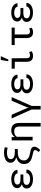

<svg xmlns="http://www.w3.org/2000/svg" viewBox="1878 -2720 1045 4841"><g transform="rotate(-90 2400.5 -299.5)"><path d="M67.9 -148.4Q67.9 -110.4 85.4 -81.1Q103 -51.8 135.3 -31.7Q167 -11.2 210.9 -0.7Q254.9 9.8 307.6 9.8Q355 9.8 397.5 -1Q439.9 -11.7 474.1 -32.2Q504.4 -50.3 525.4 -82Q546.4 -113.8 546.9 -156.2H456.5Q456.5 -137.2 445.3 -120.4Q434.1 -103.5 414.6 -90.8Q394.5 -77.6 367.2 -70.3Q339.8 -63 307.6 -63Q271.5 -63 243.7 -69.6Q215.8 -76.2 197.3 -87.9Q178.2 -99.1 168.5 -114.7Q158.7 -130.4 158.7 -148.4Q158.7 -168 165.5 -182.9Q172.4 -197.8 186 -208Q196.3 -215.3 210.2 -220.7Q224.1 -226.1 241.2 -229Q254.4 -231.4 269.5 -232.4Q284.7 -233.4 301.8 -233.4H420.4V-305.7H301.8Q283.2 -305.7 267.6 -307.1Q252 -308.6 239.3 -311Q227.1 -314 216.8 -317.9Q206.5 -321.8 198.7 -326.7Q182.6 -336.9 175.3 -351.3Q168 -365.7 168 -383.8Q168 -400.4 176 -415Q184.1 -429.7 201.2 -440.9Q218.3 -451.7 244.6 -458Q271 -464.4 307.6 -464.4Q335.9 -464.4 361.3 -458Q386.7 -451.7 405.8 -440.9Q424.8 -429.7 436.3 -414.3Q447.8 -398.9 447.8 -380.9H538.1Q537.6 -417.5 519 -446.5Q500.5 -475.6 469.2 -496.1Q437.5 -516.1 395.8 -526.9Q354 -537.6 307.6 -537.6Q254.9 -537.6 212.2 -527.8Q169.4 -518.1 139.6 -499Q109.4 -479.5 93.3 -450.9Q77.1 -422.4 77.1 -384.3Q77.1 -363.8 85.4 -345Q93.8 -326.2 109.4 -311Q121.6 -298.8 138.2 -288.8Q154.8 -278.8 174.8 -271.5Q154.3 -265.6 137.2 -257.1Q120.1 -248.5 107.4 -237.3Q87.9 -221.2 77.9 -198.7Q67.9 -176.3 67.9 -148.4Z M1095.7 -628.9 1108.4 -701.7Q1085 -710 1050.8 -715.3Q1016.6 -720.7 981.9 -720.7Q920.4 -720.7 871.6 -709.7Q822.8 -698.7 788.6 -677.2Q753.9 -655.8 735.6 -624.5Q717.3 -593.3 717.3 -552.7Q717.3 -528.8 726.6 -507.6Q735.8 -486.3 753.4 -468.3Q770.5 -450.2 795.4 -435.8Q820.3 -421.4 852.1 -411.1Q813.5 -400.4 782.7 -382.8Q752 -365.2 730.5 -341.3Q708.5 -317.4 697 -286.6Q685.5 -255.9 685.5 -218.8Q685.5 -164.1 703.1 -126.5Q720.7 -88.9 752.9 -64Q785.2 -38.6 830.6 -22.7Q876 -6.8 931.6 3.9L960 10.3Q981 15.1 996.3 20Q1011.7 24.9 1021 32.2Q1028.3 37.6 1032.2 44.7Q1036.1 51.8 1036.1 61Q1036.1 75.2 1033 86.2Q1029.8 97.2 1023.9 106.9Q1017.6 117.2 1008.8 127.4Q1000 137.7 988.3 150.9L1035.6 191.9Q1048.8 181.2 1064 164.6Q1079.1 147.9 1092.3 128.4Q1105 109.4 1113.5 88.9Q1122.1 68.4 1122.6 49.3Q1122.6 19.5 1112.5 1.5Q1102.5 -16.6 1085.4 -27.8Q1067.9 -38.6 1044.7 -44.7Q1021.5 -50.8 995.1 -57.1L940.9 -69.3Q908.2 -75.2 878.2 -86.4Q848.1 -97.7 825.7 -115.7Q802.7 -133.8 789.3 -158.7Q775.9 -183.6 775.9 -216.8Q775.9 -246.1 783.4 -270Q791 -293.9 805.7 -312Q816.4 -325.7 831.8 -336.2Q847.2 -346.7 866.7 -354.5Q891.6 -364.3 923.8 -368.9Q956.1 -373.5 994.6 -373.5H1064V-447.8H994.6Q953.6 -447.8 922.4 -452.6Q891.1 -457.5 869.1 -467.3Q853 -473.6 841.3 -482.7Q829.6 -491.7 822.8 -502.9Q814.9 -513.7 811.5 -526.9Q808.1 -540 808.1 -554.7Q808.1 -573.7 818.1 -590.3Q828.1 -606.9 849.6 -619.6Q870.6 -631.8 903.6 -639.2Q936.5 -646.5 982.9 -646.5Q1012.7 -646.5 1040.3 -641.4Q1067.9 -636.2 1095.7 -628.9Z M1280.3 0H1371.1V-394.5Q1380.4 -410.2 1393.1 -422.6Q1405.8 -435.1 1421.4 -444.3Q1438.5 -453.6 1459.5 -458.7Q1480.5 -463.9 1505.9 -463.9Q1536.6 -463.9 1559.8 -456.8Q1583 -449.7 1598.1 -434.6Q1614.3 -418.9 1622.3 -393.6Q1630.4 -368.2 1630.4 -332.5V202.6H1721.2V-334.5Q1721.2 -390.6 1708 -429.4Q1694.8 -468.3 1670.4 -492.7Q1646 -516.6 1611.3 -527.3Q1576.7 -538.1 1532.7 -538.1Q1501 -537.6 1473.4 -529.5Q1445.8 -521.5 1422.9 -506.3Q1406.7 -495.6 1393.1 -481.4Q1379.4 -467.3 1368.2 -450.2L1367.7 -457L1361.8 -528.3H1280.3Z M2280.8 -528.3 2118.2 -145.5 2106 -97.7H2105.5L2093.8 -145.5L1927.7 -528.3H1835L2059.1 -26.4V203.1H2149.9V-22.9L2373.5 -528.3Z M2468.3 -148.4Q2468.3 -110.4 2485.8 -81.1Q2503.4 -51.8 2535.6 -31.7Q2567.4 -11.2 2611.3 -0.7Q2655.3 9.8 2708 9.8Q2755.4 9.8 2797.9 -1Q2840.3 -11.7 2874.5 -32.2Q2904.8 -50.3 2925.8 -82Q2946.8 -113.8 2947.3 -156.2H2856.9Q2856.9 -137.2 2845.7 -120.4Q2834.5 -103.5 2814.9 -90.8Q2794.9 -77.6 2767.6 -70.3Q2740.2 -63 2708 -63Q2671.9 -63 2644 -69.6Q2616.2 -76.2 2597.7 -87.9Q2578.6 -99.1 2568.8 -114.7Q2559.1 -130.4 2559.1 -148.4Q2559.1 -168 2565.9 -182.9Q2572.8 -197.8 2586.4 -208Q2596.7 -215.3 2610.6 -220.7Q2624.5 -226.1 2641.6 -229Q2654.8 -231.4 2669.9 -232.4Q2685.1 -233.4 2702.1 -233.4H2820.8V-305.7H2702.1Q2683.6 -305.7 2668 -307.1Q2652.3 -308.6 2639.6 -311Q2627.4 -314 2617.2 -317.9Q2606.9 -321.8 2599.1 -326.7Q2583 -336.9 2575.7 -351.3Q2568.4 -365.7 2568.4 -383.8Q2568.4 -400.4 2576.4 -415Q2584.5 -429.7 2601.6 -440.9Q2618.7 -451.7 2645 -458Q2671.4 -464.4 2708 -464.4Q2736.3 -464.4 2761.7 -458Q2787.1 -451.7 2806.2 -440.9Q2825.2 -429.7 2836.7 -414.3Q2848.1 -398.9 2848.1 -380.9H2938.5Q2938 -417.5 2919.4 -446.5Q2900.9 -475.6 2869.6 -496.1Q2837.9 -516.1 2796.1 -526.9Q2754.4 -537.6 2708 -537.6Q2655.3 -537.6 2612.5 -527.8Q2569.8 -518.1 2540 -499Q2509.8 -479.5 2493.7 -450.9Q2477.5 -422.4 2477.5 -384.3Q2477.5 -363.8 2485.8 -345Q2494.1 -326.2 2509.8 -311Q2522 -298.8 2538.6 -288.8Q2555.2 -278.8 2575.2 -271.5Q2554.7 -265.6 2537.6 -257.1Q2520.5 -248.5 2507.8 -237.3Q2488.3 -221.2 2478.3 -198.7Q2468.3 -176.3 2468.3 -148.4Z M3090.3 -528.3V-449.7H3262.2V-162.1Q3262.2 -112.8 3272.5 -79.8Q3282.7 -46.9 3302.2 -26.9Q3321.3 -6.8 3348.9 1.5Q3376.5 9.8 3411.6 9.8Q3429.7 9.8 3447.3 7.8Q3464.8 5.9 3481.9 0Q3493.2 -3.9 3504.9 -9.8Q3516.6 -15.6 3528.8 -24.4L3508.8 -87.9Q3494.6 -79.6 3475.6 -72.8Q3456.5 -65.9 3434.6 -65.9Q3418.5 -65.9 3403.8 -68.4Q3389.2 -70.8 3377.9 -80.1Q3366.2 -88.9 3359.6 -107.2Q3353 -125.5 3353 -157.2L3352.5 -528.3ZM3309.1 -801.8 3277.3 -612.8H3321.3L3404.3 -801.8Z M4125 -451.2V-528.3H3685.1V-451.2H3860.8V-163.1Q3860.8 -113.8 3870.6 -80.8Q3880.4 -47.9 3899.4 -27.8Q3918 -7.3 3945.1 1.5Q3972.2 10.3 4007.3 10.3Q4022 10.3 4036.4 8.8Q4050.8 7.3 4064.9 3.4Q4079.1 0 4093.5 -6.6Q4107.9 -13.2 4122.6 -23.9L4102.5 -87.9Q4089.4 -79.6 4070.6 -73Q4051.8 -66.4 4030.3 -66.4Q4014.2 -66.4 4000 -69.1Q3985.8 -71.8 3975.1 -81.1Q3964.4 -90.3 3957.8 -108.6Q3951.2 -127 3951.2 -158.2L3951.7 -451.2Z M4268.6 -148.4Q4268.6 -110.4 4286.1 -81.1Q4303.7 -51.8 4335.9 -31.7Q4367.7 -11.2 4411.6 -0.7Q4455.6 9.8 4508.3 9.8Q4555.7 9.8 4598.1 -1Q4640.6 -11.7 4674.8 -32.2Q4705.1 -50.3 4726.1 -82Q4747.1 -113.8 4747.6 -156.2H4657.2Q4657.2 -137.2 4646 -120.4Q4634.8 -103.5 4615.2 -90.8Q4595.2 -77.6 4567.9 -70.3Q4540.5 -63 4508.3 -63Q4472.2 -63 4444.3 -69.6Q4416.5 -76.2 4397.9 -87.9Q4378.9 -99.1 4369.1 -114.7Q4359.4 -130.4 4359.4 -148.4Q4359.4 -168 4366.2 -182.9Q4373 -197.8 4386.7 -208Q4397 -215.3 4410.9 -220.7Q4424.8 -226.1 4441.9 -229Q4455.1 -231.4 4470.2 -232.4Q4485.4 -233.4 4502.4 -233.4H4621.1V-305.7H4502.4Q4483.9 -305.7 4468.3 -307.1Q4452.6 -308.6 4439.9 -311Q4427.7 -314 4417.5 -317.9Q4407.2 -321.8 4399.4 -326.7Q4383.3 -336.9 4376 -351.3Q4368.7 -365.7 4368.7 -383.8Q4368.7 -400.4 4376.7 -415Q4384.8 -429.7 4401.9 -440.9Q4418.9 -451.7 4445.3 -458Q4471.7 -464.4 4508.3 -464.4Q4536.6 -464.4 4562 -458Q4587.4 -451.7 4606.4 -440.9Q4625.5 -429.7 4637 -414.3Q4648.4 -398.9 4648.4 -380.9H4738.8Q4738.3 -417.5 4719.7 -446.5Q4701.2 -475.6 4669.9 -496.1Q4638.2 -516.1 4596.4 -526.9Q4554.7 -537.6 4508.3 -537.6Q4455.6 -537.6 4412.8 -527.8Q4370.1 -518.1 4340.3 -499Q4310.1 -479.5 4293.9 -450.9Q4277.8 -422.4 4277.8 -384.3Q4277.8 -363.8 4286.1 -345Q4294.4 -326.2 4310.1 -311Q4322.3 -298.8 4338.9 -288.8Q4355.5 -278.8 4375.5 -271.5Q4355 -265.6 4337.9 -257.1Q4320.8 -248.5 4308.1 -237.3Q4288.6 -221.2 4278.6 -198.7Q4268.6 -176.3 4268.6 -148.4Z"/></g></svg>

Font: Roboto Mono
Style: Regular
Weight: 400
Monospace: yes
Designer: Google
Version: Version 3.000